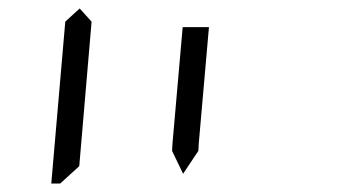

<svg xmlns="http://www.w3.org/2000/svg" viewBox="-20 -956 856 453"><path d="M411 -892H473L449 -618L448 -600L412 -546L386 -600L387 -618ZM122 -523H101L134 -905L168 -936L196 -905L195 -892L167 -564L133 -533Z"/></svg>

Font: DSEG14 Classic Mini
Style: Light Italic
Weight: 300
Italic angle: -5°
Designer: Keshikan(Twitter:@keshinomi_88pro)
Version: Version 0.46